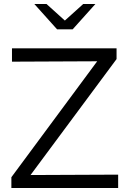

<svg xmlns="http://www.w3.org/2000/svg" viewBox="-20 -942 645 962"><path d="M37 0V-54L467 -635L40 -633V-700H564V-646L133 -65L572 -67V0ZM213 -922 305 -839 397 -922H458L344 -795H266L152 -922Z"/></svg>

Font: Red Hat Text VF
Style: Regular
Weight: 300
Designer: Pentagram, MCKL
Foundry: Pentagram, MCKL
Version: Version 1.023